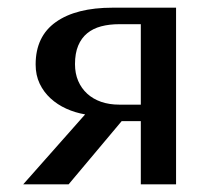

<svg xmlns="http://www.w3.org/2000/svg" viewBox="-20 -480 561 500"><path d="M438.5 0H346.7V-164.6H296.9L158.7 0H40.5L201.7 -182.1Q175.8 -186.5 152.6 -197Q129.4 -207.5 111.6 -223.9Q93.8 -240.2 83.3 -262.2Q72.8 -284.2 72.8 -312Q72.8 -385.3 125.5 -422.6Q178.2 -460 273.4 -460H438.5ZM175.3 -313Q175.3 -288.6 183.6 -269.3Q191.9 -250 207 -236.1Q222.2 -222.2 243.4 -214.8Q264.6 -207.5 290.5 -207.5H346.7V-417H290.5Q264.6 -417 243.4 -411.4Q222.2 -405.8 207 -393.3Q191.9 -380.9 183.6 -361.1Q175.3 -341.3 175.3 -313Z"/></svg>

Font: Federov2
Style: Regular
Weight: 400
Designer: Olexa M. Volochay | Cyreal.org
Foundry: Olexa M. Volochay | Cyreal.org
Version: Version 1.000